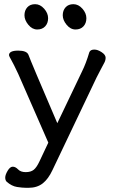

<svg xmlns="http://www.w3.org/2000/svg" viewBox="-20 -728 540 918"><path d="M116 170Q157 170 184 149Q211 128 231 85L442 -358Q451 -376 462 -396.5Q473 -417 479 -428.5Q485 -440 485 -452Q485 -466 466 -478.5Q447 -491 431 -491Q412 -491 407 -478Q391 -424 372 -386L254 -139Q127 -435 116 -466Q108 -486 67 -486Q23 -486 23 -464Q23 -460 34 -441Q45 -422 67 -375L211 -46L169 43Q155 73 141 84Q127 95 103 95Q79 95 66.5 82Q54 69 41 69Q28 69 16.5 88.5Q5 108 5 121Q5 134 12 141Q36 162 61.5 166Q87 170 106 170ZM115.5 -609.5Q134 -587 158 -587Q182 -587 196 -602Q210 -617 210 -641Q210 -665 191 -686.5Q172 -708 148 -708Q124 -708 110.5 -693Q97 -678 97 -655Q97 -632 115.5 -609.5ZM298.5 -609.5Q317 -587 341 -587Q365 -587 379 -602Q393 -617 393 -641Q393 -665 374 -686.5Q355 -708 331 -708Q307 -708 293.5 -693Q280 -678 280 -655Q280 -632 298.5 -609.5Z"/></svg>

Font: LXGW WenKai TC
Style: Bold
Weight: 700
Designer: LXGW / Fontworks Inc.
Foundry: LXGW / Fontworks Inc.
Version: Version 1.330;April 28, 2024